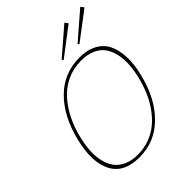

<svg xmlns="http://www.w3.org/2000/svg" viewBox="-238 -968 1103 1103"><g transform="rotate(-45 313.5 -416.5)"><path d="M397 -621.1Q334.5 -621.1 281 -596.2Q227.5 -571.3 189.5 -528.1Q151.4 -484.9 124.8 -431.2Q98.1 -377.4 83 -314.9Q70.8 -265.6 67.9 -221.4Q64.9 -177.2 73.7 -137.7Q82.5 -98.1 102.8 -69.6Q123 -41 159.4 -24.4Q195.8 -7.8 246.1 -7.8Q296.4 -7.8 340.8 -24.4Q385.3 -41 419.4 -69.3Q453.6 -97.7 481.7 -137.2Q509.8 -176.8 528.8 -220.9Q547.9 -265.1 560.1 -314.9Q572.3 -364.7 575.2 -408.9Q578.1 -453.1 569.3 -492.4Q560.5 -531.7 540.3 -560.1Q520 -588.4 483.6 -604.7Q447.3 -621.1 397 -621.1ZM580.1 -314.9Q543.5 -165.5 454.6 -77.9Q365.7 9.8 241.2 9.8Q115.7 9.8 70.6 -77.1Q25.4 -164.1 63 -314.9Q99.6 -465.3 187.7 -552.7Q275.9 -640.1 400.9 -640.1Q464.4 -640.1 508.3 -616.9Q552.2 -593.8 573.2 -551.3Q594.2 -508.8 596.7 -448.7Q599.1 -388.7 580.1 -314.9ZM482.9 -842.8 498 -823.2 328.1 -693.8 320.8 -703.1ZM611.8 -842.8 627 -823.2 456.1 -693.8 450.2 -703.1Z"/></g></svg>

Font: Sinkin Sans 100 Thin Italic
Style: Regular
Weight: 100
Italic angle: -112°
Designer: Keith Bates
Foundry: K-Type
Version: Sinkin Sans (version 1.0)  by Keith Bates   •   © 2014   www